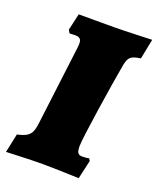

<svg xmlns="http://www.w3.org/2000/svg" viewBox="-142 -729 670 812"><g transform="rotate(20 192.5 -323.5)"><path d="M323 -510C331 -547 339 -555 384 -562L402 -652C402 -652 273 -647 232 -647H73L56 -572L64 -558C64 -558 78 -559 88 -559C109 -559 118 -553 118 -530C118 -524 117 -517 116 -508L73 -162C67 -107 55 -92 1 -80L-17 5C-17 5 85 0 147 0C188 0 310 4 310 4L329 -80L323 -90C323 -90 312 -87 292 -87C274 -87 267 -95 267 -125C267 -164 306 -416 323 -510Z"/></g></svg>

Font: Alegreya SC Black
Style: Italic
Weight: 900
Italic angle: -7°
Designer: Juan Pablo del Peral
Foundry: Huerta Tipografica
Version: Version 2.007;PS 002.007;hotconv 1.0.88;makeotf.lib2.5.64775